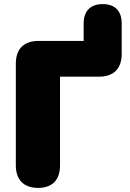

<svg xmlns="http://www.w3.org/2000/svg" viewBox="-20 -904 631 934"><path d="M165 10C235 10 272 -29 272 -99V-531H461C533 -531 572 -570 572 -642V-790C572 -851 539 -884 480 -884C420 -884 387 -851 387 -790V-705H168C96 -705 57 -666 57 -594V-99C57 -29 96 10 165 10Z"/></svg>

Font: SN Pro Black
Style: Regular
Weight: 900
Designer: Tobias Whetton
Foundry: Supernotes
Version: Version 1.001;Glyphs 3.2 (3249)